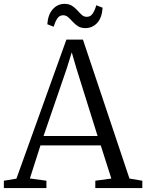

<svg xmlns="http://www.w3.org/2000/svg" viewBox="-24 -950 740 970"><path d="M59 -47.5 311.5 -750H395L630 -48L695 -37V0H457.5V-37L538.5 -48L485 -215.5H180.5L127 -48.5L210.5 -37V0H-4.5V-37ZM469 -263 362.5 -603 338.5 -685.5 312 -600.5 196 -263ZM407.5 -808Q385 -808 369.8 -817.8Q354.5 -827.5 343 -840.5Q331.5 -853.5 320.2 -863.2Q309 -873 295 -873Q276 -873 265 -855.8Q254 -838.5 247 -815L215 -827.5Q218.5 -876.5 242.8 -903.5Q267 -930.5 302 -930.5Q324.5 -930.5 339.8 -920.8Q355 -911 366.5 -898Q378 -885 389 -875Q400 -865 414.5 -865Q433.5 -865 444.5 -881.8Q455.5 -898.5 462.5 -923.5L494.5 -911Q491 -860 466.8 -834Q442.5 -808 407.5 -808Z"/></svg>

Font: Merriweather 48pt Light
Style: Regular
Weight: 300
Version: Version 2.100